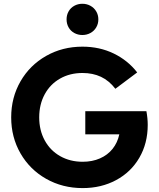

<svg xmlns="http://www.w3.org/2000/svg" viewBox="-20 -963 825 997"><path d="M38.1 -353.5Q38.1 -456.5 86.4 -540.5Q134.8 -624.5 219.5 -672.6Q304.2 -720.7 408.2 -720.7Q497.1 -720.7 570.6 -685.1Q644 -649.4 692.4 -586.9L579.1 -502Q546.4 -544.4 504.2 -564.2Q461.9 -584 408.2 -584Q342.8 -584 291.5 -554.7Q240.2 -525.4 211.9 -472.9Q183.6 -420.4 183.6 -353.5Q183.6 -286.6 212.2 -234.1Q240.7 -181.6 292.2 -152.3Q343.8 -123 409.2 -123Q459 -123 498.8 -140.4Q538.6 -157.7 564.5 -189.9Q590.3 -222.2 599.6 -265.6H422.9V-385.7H740.2Q747.1 -348.6 747.1 -314.5Q747.1 -218.8 703.6 -144Q660.2 -69.3 583 -27.8Q505.9 13.7 409.2 13.7Q304.7 13.7 219.7 -34.4Q134.8 -82.5 86.4 -166.5Q38.1 -250.5 38.1 -353.5ZM325.7 -862.3Q325.7 -885.3 336.2 -903.8Q346.7 -922.4 365.7 -932.9Q384.8 -943.4 407.7 -943.4Q430.7 -943.4 449.7 -932.9Q468.8 -922.4 479.7 -903.8Q490.7 -885.3 490.7 -862.3Q490.7 -839.4 479.7 -820.8Q468.8 -802.2 449.7 -791.7Q430.7 -781.2 407.7 -781.2Q384.8 -781.2 365.7 -791.7Q346.7 -802.2 336.2 -820.8Q325.7 -839.4 325.7 -862.3Z"/></svg>

Font: Wanted Sans
Style: Bold
Weight: 700
Designer: Original Design by Kil Hyung-jin and Kang Hanbin, Wanted Lab, Inc; Hangeul from Source Han Sans by Jang Soo-young and Ka
Foundry: Wanted Lab, Inc.
Version: Version 1.000